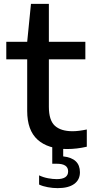

<svg xmlns="http://www.w3.org/2000/svg" viewBox="-20 -760 483 992"><path d="M326.5 10Q227.5 10 174 -38.5Q120.5 -87 120.5 -187V-453.5H12.5V-544H120.5L140 -740H232.5V-544H421V-453.5H232.5V-208Q232.5 -138.5 263.5 -110.2Q294.5 -82 355 -82Q385.5 -82 428.5 -91V-2Q377 10 326.5 10ZM278 212Q252.5 212 226.8 207.2Q201 202.5 182 193.5V146Q204 156.5 228.5 161Q253 165.5 273.5 165.5Q332 165.5 332 125.5Q332 86 273.5 86H250V-10H306.5V48Q393 57.5 393 130Q393 169 363.2 190.5Q333.5 212 278 212Z"/></svg>

Font: Encode Sans Expanded Expanded Medium
Style: Regular
Weight: 500
Width: 7
Designer: Multiple Designers
Foundry: Impallari Type
Version: Version 3.000; ttfautohint (v1.8.3) -l 8 -r 50 -G 200 -x 14 